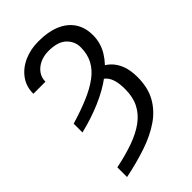

<svg xmlns="http://www.w3.org/2000/svg" viewBox="-270 -810 1118 1118"><g transform="rotate(-45 288.5 -251.0)"><path d="M83 -156.2V-228.5Q166 -253.4 230 -280.5Q293.9 -307.6 337.9 -340.3Q381.8 -373 404.3 -415.5Q426.8 -458 426.8 -513.7Q427.2 -561.5 391.6 -596.7Q356 -631.8 277.3 -631.8Q240.2 -631.8 208.7 -617.4Q177.2 -603 158.4 -577.4Q139.6 -551.8 139.6 -517.6H40Q40 -577.6 72.3 -621.6Q104.5 -665.5 158.7 -689.5Q212.9 -713.4 277.3 -712.9Q354 -713.4 409.9 -690.4Q465.8 -667.5 496.6 -622.8Q527.3 -578.1 527.3 -512.7Q527.3 -449.2 493.7 -394.3Q460 -339.4 399.9 -294.2Q339.8 -249 258.8 -214.1Q177.7 -179.2 83 -156.2ZM362.3 -305.7 412.1 -360.4Q452.1 -346.2 480.2 -319.3Q508.3 -292.5 523.2 -252.2Q538.1 -211.9 538.1 -157.2Q538.1 -71.3 504.2 -10.3Q470.2 50.8 408.9 92.8Q347.7 134.8 264.6 162.8Q181.6 190.9 83 210.9V130.9Q167 113.8 232.7 90.3Q298.3 66.9 344 33.4Q389.6 0 413.6 -47.1Q437.5 -94.2 437.5 -158.2Q437.5 -200.7 429.7 -229.7Q421.9 -258.8 405.5 -277.1Q389.2 -295.4 362.3 -305.7Z"/></g></svg>

Font: Inter Display V
Style: Regular
Weight: 400
Designer: Rasmus Andersson
Foundry: rsms
Version: Version 3.015;git-src